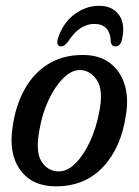

<svg xmlns="http://www.w3.org/2000/svg" viewBox="-20 -634 478 662"><path d="M265.5 -444.5Q321.5 -444.5 358 -417.5Q394.5 -390.5 409.2 -344Q424 -297.5 414.5 -239.5Q398.5 -126 335.8 -58.8Q273 8.5 172.5 8.5Q91 8.5 50 -47.8Q9 -104 23.5 -196.5Q33.5 -268.5 64 -324.5Q94.5 -380.5 145.2 -412.5Q196 -444.5 265.5 -444.5ZM183 -43Q213 -43 241.2 -71.8Q269.5 -100.5 291 -147.5Q312.5 -194.5 322.5 -250Q337 -324 313.8 -358.2Q290.5 -392.5 255 -392.5Q226 -392.5 197.2 -363.5Q168.5 -334.5 146.8 -287.5Q125 -240.5 116 -186Q101.5 -111 123.2 -77Q145 -43 183 -43ZM304.5 -551.5Q253.5 -551.5 214 -489.5Q202 -474 190.5 -474Q182 -474 178.8 -481.2Q175.5 -488.5 180 -502Q196.5 -554 236 -584Q275.5 -614 321.5 -614Q367 -614 389.8 -583.2Q412.5 -552.5 401 -499.5Q396 -474 377.5 -474Q365 -474 362 -489.5Q360.5 -551.5 304.5 -551.5Z"/></svg>

Font: Fraunces 144pt S100
Style: Italic
Weight: 400
Italic angle: -16°
Version: Version 1.000; ttfautohint (v1.8.3)